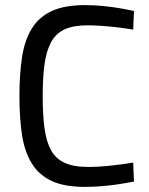

<svg xmlns="http://www.w3.org/2000/svg" viewBox="-20 -721 583 751"><path d="M312 10Q233 10 183.5 -12.5Q134 -35 105.5 -80Q77 -125 66.5 -191Q56 -257 56 -344Q56 -432 66.5 -499Q77 -566 105.5 -611Q134 -656 184 -678.5Q234 -701 312 -701Q348 -701 383.5 -697.5Q419 -694 450.5 -688.5Q482 -683 504 -678L501 -605Q479 -609 447.5 -613Q416 -617 383 -619.5Q350 -622 323 -622Q267 -622 232.5 -606Q198 -590 179.5 -555.5Q161 -521 154 -468.5Q147 -416 147 -344Q147 -273 154 -220.5Q161 -168 179 -134.5Q197 -101 232 -84.5Q267 -68 324 -68Q366 -68 416 -73.5Q466 -79 501 -85L504 -11Q480 -6 448 -1Q416 4 380.5 7Q345 10 312 10Z"/></svg>

Font: Cairo Play Medium
Style: Regular
Weight: 500
Version: Version 3.119